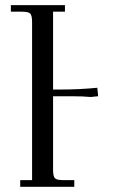

<svg xmlns="http://www.w3.org/2000/svg" viewBox="-20 -722 454 742"><path d="M22 -676.8V-702.1H231V-676.8H185.1V-376H212.9Q286.1 -376 356 -382.8L358.9 -355V-350.1L331.1 -347.2Q301.3 -350.1 253.9 -350.1H185.1V-65.9Q185.1 -41 192.1 -33.4Q199.2 -25.9 224.1 -25.9H267.1V0H58.1V-25.9H104V-637.2Q104 -662.1 96.9 -669.4Q89.8 -676.8 64.9 -676.8Z"/></svg>

Font: Dihjauti
Style: Regular
Weight: 400
Designer: T. Christopher White
Version: Version 3.0.0